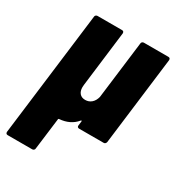

<svg xmlns="http://www.w3.org/2000/svg" viewBox="-181 -623 851 929"><g transform="rotate(30 245.0 -158.5)"><path d="M350 -517H487Q498 -517 498 -505L437 -12Q436 -7 432.5 -3.5Q429 0 424 0H286Q281 0 278 -3.5Q275 -7 276 -12L279 -36Q279 -43 273 -37Q240 3 180 8Q175 8 175 13L153 188Q153 193 149 196.5Q145 200 140 200H3Q-8 200 -8 188L78 -505Q78 -510 82 -513.5Q86 -517 91 -517H228Q239 -517 239 -505L201 -196Q200 -191 200 -182Q200 -160 211 -147.5Q222 -135 242 -135Q262 -135 276.5 -147.5Q291 -160 297 -183L337 -505Q337 -510 341 -513.5Q345 -517 350 -517Z"/></g></svg>

Font: Barlow Semi Condensed ExtraBold
Style: Italic
Weight: 800
Width: 4
Italic angle: -7°
Designer: Jeremy Tribby
Foundry: Tribby Type
Version: Version 1.408